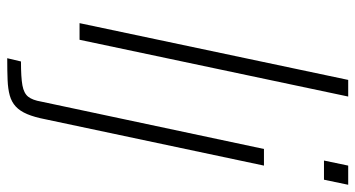

<svg xmlns="http://www.w3.org/2000/svg" viewBox="-246 -537 983 531"><g transform="rotate(90 245.5 -271.5)"><path d="M44 0 201 -743H247L90 0ZM424 -676 438 -743H491L477 -676ZM141 200 150 162Q194 162 216 158Q238 154 247.5 142Q257 130 261 106L392 -510H438L310 94Q304 125 295.5 145Q287 165 274.5 176.5Q262 188 244 193Q226 198 201 199Q176 200 141 200Z"/></g></svg>

Font: Saira Thin ExtraLight
Style: Italic
Weight: 250
Italic angle: -12°
Version: Version 1.101